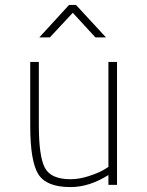

<svg xmlns="http://www.w3.org/2000/svg" viewBox="-20 -752 597 781"><path d="M421 -500H456V0H421V-40Q343 9 267 9Q168 9 135.5 -44Q103 -97 103 -240V-500H138V-242Q138 -116 162.5 -69.5Q187 -23 267 -23Q302 -23 340.5 -35.5Q379 -48 400 -60L421 -73ZM140 -600 261 -732H289L411 -600H368L276 -700L183 -600Z"/></svg>

Font: TypoPRO Titillium Maps
Style: 1 wt
Weight: 100
Designer: Campivisivi
Foundry: Accademia di Belle Arti di Urbino and students of MA course of Visual design
Version: Version 001.001